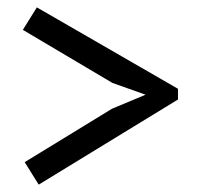

<svg xmlns="http://www.w3.org/2000/svg" viewBox="-20 -585 545 521"><path d="M463 -344V-315L85 -84L47 -145L284 -290L375 -328L285 -360L42 -504L80 -565Z"/></svg>

Font: PTSans
Style: Regular
Weight: 400
Designer: A.Korolkova, O.Umpeleva, V.Yefimov
Foundry: ParaType Ltd
Version: Version 2.003W OFL